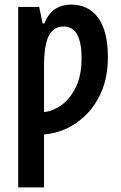

<svg xmlns="http://www.w3.org/2000/svg" viewBox="-20 -573 526 833"><path d="M288 -553Q365 -553 406.5 -495Q448 -437 448 -326Q448 -242 422 -179.5Q396 -117 354 -75.5Q312 -34 263.5 -13Q215 8 171 10V240H59V-543H150L165 -471H172Q192 -518 221.5 -535.5Q251 -553 288 -553ZM256 -458Q212 -458 191.5 -417Q171 -376 171 -286V-87Q205 -89 243 -114.5Q281 -140 307.5 -191.5Q334 -243 334 -323Q334 -385 315.5 -421.5Q297 -458 256 -458Z"/></svg>

Font: Noto Sans ExtraCondensed SemiBold
Style: Regular
Weight: 600
Width: 2
Designer: Monotype Design Team
Foundry: Monotype Imaging Inc.
Version: Version 2.013; ttfautohint (v1.8.4.7-5d5b)